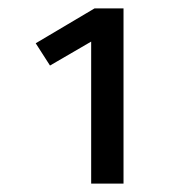

<svg xmlns="http://www.w3.org/2000/svg" viewBox="-20 -759 440 457"><path d="M205 -739 65 -656 99 -603 197 -660V-322H274V-739Z"/></svg>

Font: Fira Sans
Style: Regular
Weight: 400
Designer: Carrois Corporate & Edenspiekermann AG
Foundry: Carrois Corporate GbR & Edenspiekermann AG
Version: Version 4.203